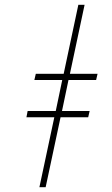

<svg xmlns="http://www.w3.org/2000/svg" viewBox="-20 -779 465 799"><path d="M144 0H170L232 -291H347L353 -317H238L265 -446H380L386 -472H271L332 -759H306L245 -472H129L123 -446H239L212 -317H95L90 -291H206Z"/></svg>

Font: Noto Sans Condensed Thin
Style: Italic
Weight: 100
Width: 3
Italic angle: -12°
Designer: Monotype Design Team
Foundry: Monotype Imaging Inc.
Version: Version 2.013